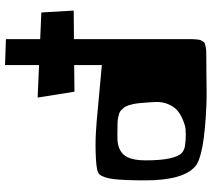

<svg xmlns="http://www.w3.org/2000/svg" viewBox="-58 -450 813 736"><g transform="rotate(90 348.0 -82.5)"><path d="M619.1 -424.3Q671.9 -377 671.9 -233.9Q671.9 -152.8 667.2 -113.3Q662.6 -73.7 648.4 -57.1Q639.6 -46.9 589.4 -44.2Q539.1 -41.5 493.2 -43.9L447.8 -46.9L230 -66.9V39.1L332 38.1L354.5 179.2L230 173.8V304.2L130.4 300.8V169.4L28.3 165L21 41L130.4 40V-384.3Q130.4 -402.3 130.4 -410.2Q130.4 -418 131.6 -429.4Q132.8 -440.9 134 -444.6Q135.3 -448.2 139.2 -454.3Q143.1 -460.4 147.2 -461.7Q151.4 -462.9 159.9 -464.8Q168.5 -466.8 177.2 -467Q186 -467.3 200.2 -467.3Q221.2 -467.3 263.7 -467.8Q306.2 -468.3 328.1 -468.5Q350.1 -468.8 381.8 -467.8Q580.6 -459.5 619.1 -424.3ZM455.1 -127Q511.2 -126 520 -127Q566.4 -131.3 583 -165Q595.2 -189.9 595.2 -234.4Q595.2 -293 587.6 -326.7Q580.1 -360.4 567.9 -372.3Q555.7 -384.3 535.2 -386.2Q517.1 -388.7 496.1 -388.7Q486.8 -388.7 475.1 -387.7Q470.7 -387.2 463.4 -385.7Q456.1 -384.3 437.5 -376.5Q418.9 -368.7 405 -357.2Q391.1 -345.7 380.6 -323Q370.1 -300.3 371.6 -271Q372.6 -250.5 373.5 -238.3Q374.5 -226.1 376 -210.9Q377.4 -195.8 379.4 -187.3Q381.3 -178.7 384.5 -168.5Q387.7 -158.2 392.1 -152.8Q396.5 -147.5 402.3 -141.6Q408.2 -135.7 415.8 -133.3Q423.3 -130.9 433.1 -128.9Q442.9 -127 455.1 -127Z"/></g></svg>

Font: Some Time Later
Style: Regular
Weight: 400
Version: Version 003.300